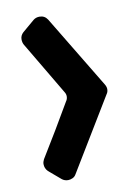

<svg xmlns="http://www.w3.org/2000/svg" viewBox="-76 -740 516 737"><g transform="rotate(-10 182.5 -371.5)"><path d="M52 -148Q47 -138 47 -130Q47 -113 59 -101L106 -61Q116 -53 130 -53Q138 -53 147 -57Q156 -61 161 -70L332 -352Q338 -360 338 -371Q338 -380 332 -390L161 -673Q150 -690 130 -690Q116 -690 106 -682L59 -642Q47 -631 47 -616Q47 -604 52 -595L174 -389Q180 -380 180 -371Q180 -360 174 -352Q145 -302 114 -250Q83 -198 52 -148Z"/></g></svg>

Font: H.H. Samuel
Style: Regular
Weight: 900
Width: 1
Designer: deFharo
Foundry: deFharo
Version: Version 1.009